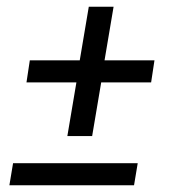

<svg xmlns="http://www.w3.org/2000/svg" viewBox="-20 -553 540 573"><path d="M181 -147 208 -307H59L69 -373H218L245 -533H319L292 -373H441L431 -307H282L255 -147ZM380 0H8L19 -66H391Z"/></svg>

Font: Iosevka Term Curly Oblique
Style: Regular
Weight: 400
Italic angle: -9°
Designer: Belleve Invis
Foundry: Belleve Invis
Version: Version 32.3.0